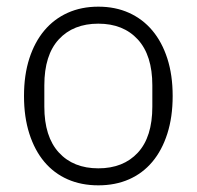

<svg xmlns="http://www.w3.org/2000/svg" viewBox="-20 -544 590 576"><path d="M275 12Q224 12 183 -6Q142 -24 113 -58.5Q84 -93 68 -143Q52 -193 52 -256Q52 -319 68 -368.5Q84 -418 113 -452.5Q142 -487 183 -505.5Q224 -524 275 -524Q326 -524 367 -505.5Q408 -487 437 -452.5Q466 -418 482 -368.5Q498 -319 498 -256Q498 -193 482 -143Q466 -93 437 -58.5Q408 -24 367 -6Q326 12 275 12ZM275 -39Q350 -39 393.5 -86Q437 -133 437 -224V-288Q437 -378 393.5 -425.5Q350 -473 275 -473Q200 -473 156.5 -426Q113 -379 113 -288V-224Q113 -134 156.5 -86.5Q200 -39 275 -39Z"/></svg>

Font: IBM Plex Sans Thai Light
Style: Regular
Weight: 300
Designer: Mike Abbink, Paul van der Laan, Pieter van Rosmalen, Ben Mitchell, Mark Frömberg
Foundry: Bold Monday
Version: Version 1.2